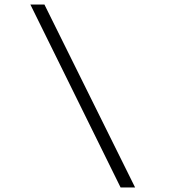

<svg xmlns="http://www.w3.org/2000/svg" viewBox="-20 -720 747 847"><path d="M512 107 114 -700H176L576 107Z"/></svg>

Font: Lexend Peta ExtraLight
Style: Regular
Weight: 250
Version: Version 1.007